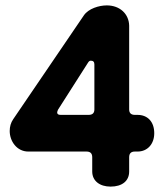

<svg xmlns="http://www.w3.org/2000/svg" viewBox="-20 -676 608 712"><path d="M390 16C433 16 459 -5 459 -40V-93C459 -107 466 -114 480 -114H490C527 -114 552 -142 552 -182C552 -225 527 -250 490 -250H480C466 -250 459 -257 459 -270V-581C458 -624 425 -656 376 -656C347 -656 308 -644 291 -619L29 -234C20 -221 16 -206 16 -190C16 -153 42 -114 85 -114H301C315 -114 322 -107 322 -93V-40C322 -5 350 16 390 16ZM205 -250C196 -250 192 -253 192 -259C192 -261 193 -264 195 -269L306 -443C309 -448 312 -451 317 -451C326 -451 330 -446 330 -437V-270C330 -257 323 -250 309 -250Z"/></svg>

Font: Dongle
Style: Bold
Weight: 700
Designer: Yanghee Ryu
Foundry: Yanghee Ryu
Version: Version 2.000